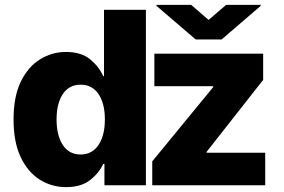

<svg xmlns="http://www.w3.org/2000/svg" viewBox="-20 -768 1177 796"><path d="M584.9 0V-727.3H411.2V-452.1H407.7Q392 -489.7 354.9 -521.1Q317.8 -552.6 253.2 -552.6Q196 -552.6 146.7 -522.5Q97.3 -492.5 66.8 -430.6Q36.2 -368.6 36.2 -272.4Q36.2 -179.3 65.5 -117.2Q94.8 -55 144.4 -23.6Q193.9 7.8 254.3 7.8Q316.1 7.8 353.5 -21.5Q391 -50.8 407.7 -88.4H413V0ZM414.8 -272.7Q414.8 -206.3 388.3 -166.9Q361.9 -127.5 314.3 -127.5Q266 -127.5 240.2 -167.1Q214.5 -206.7 214.5 -272.7Q214.5 -338.4 240.2 -377.7Q266 -416.9 314.3 -416.9Q361.9 -416.9 388.3 -378.2Q414.8 -339.5 414.8 -272.7ZM611.2 0V-99.1L864 -407V-410.5H620V-545.5H1071V-436.8L836.6 -138.5V-134.9H1079.5V0ZM772.4 -747.9 844.8 -685.4 917.6 -747.9H1060.7V-743.6L898.8 -604.4H791.2L628.9 -743.6V-747.9Z"/></svg>

Font: Inter UI Extra Bold
Style: Regular
Weight: 800
Designer: Rasmus Andersson
Foundry: rsms
Version: 3.2;8d6f07862